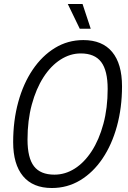

<svg xmlns="http://www.w3.org/2000/svg" viewBox="-20 -927 640 963"><path d="M240 16Q145 16 95.5 -43.5Q46 -103 46 -214Q46 -322 71.5 -415Q97 -508 144 -577.5Q191 -647 255.5 -686.5Q320 -726 398 -726Q493 -726 542.5 -666.5Q592 -607 592 -494Q592 -387 566.5 -294Q541 -201 494 -131.5Q447 -62 382.5 -23Q318 16 240 16ZM253 -51Q307 -51 355 -81.5Q403 -112 440 -169Q477 -226 498.5 -305.5Q520 -385 520 -481Q520 -573 487.5 -616Q455 -659 385 -659Q332 -659 283.5 -628Q235 -597 198 -539.5Q161 -482 139.5 -402.5Q118 -323 118 -227Q118 -135 150.5 -93Q183 -51 253 -51ZM380 -783 320 -907H394L435 -783Z"/></svg>

Font: Geist Mono Light
Style: Italic
Weight: 300
Italic angle: -12°
Monospace: yes
Designer: Basement.studio, Andrés Briganti, Mateo Zaragoza
Foundry: Basement.studio, Vercel, Andrés Briganti, Guido Ferreyra, Mateo Zaragoza
Version: Version 1.500; ttfautohint (v1.8.4.7-5d5b)